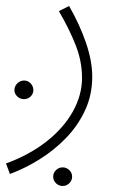

<svg xmlns="http://www.w3.org/2000/svg" viewBox="-29 -349 409 639"><path d="M4 230 -9 195Q68 167 125 122.5Q182 78 213 23Q244 -32 244 -90Q244 -144 223.5 -197Q203 -250 167 -312L201 -329Q236 -268 257 -207Q278 -146 278 -94Q278 -33 254 18.5Q230 70 190 111Q150 152 101.5 182Q53 212 4 230ZM51 -19Q38 -19 28.5 -28Q19 -37 19 -49Q19 -62 28.5 -71.5Q38 -81 51 -81Q64 -81 73 -71.5Q82 -62 82 -49Q82 -37 73 -28Q64 -19 51 -19ZM180 270Q167 270 157.5 261Q148 252 148 239Q148 226 157.5 217Q167 208 180 208Q192 208 201.5 217Q211 226 211 239Q211 252 201.5 261Q192 270 180 270Z"/></svg>

Font: Noto Sans Arabic UI XLt
Style: Regular
Weight: 200
Designer: Monotype Design Team, Nadine Chahine and Nizar Qandah
Foundry: Monotype Imaging Inc.
Version: Version 2.010; ttfautohint (v1.8.4.7-5d5b)